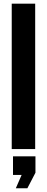

<svg xmlns="http://www.w3.org/2000/svg" viewBox="-20 -820 258 1056"><path d="M44.5 0V-800H173.5V0ZM67 215.5 99 142H51.5V40H175V130L130.5 215.5Z"/></svg>

Font: Big Shoulders Stencil Display ExtraBold
Style: Regular
Weight: 800
Designer: Patric King
Foundry: XO Type Co
Version: Version 1.000